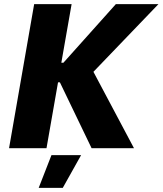

<svg xmlns="http://www.w3.org/2000/svg" viewBox="-20 -720 790 933"><path d="M425 0H631L434 -371L750 -700H543L288 -415H278L328 -700H146L24 0H206L262 -320H271ZM168 193H285L374 34H230Z"/></svg>

Font: Fixel Display 20240404 ExBold
Style: Italic
Weight: 800
Italic angle: -10°
Designer: AlfaBravo + MacPaw
Foundry: Kyrylo Tkachov, Marchela Mozhyna, Serhii Makarenko, Maria Weinstein, Zakhar Kryvoshyya
Version: Version 1.211;Glyphs 3.2 (3225)